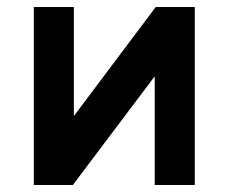

<svg xmlns="http://www.w3.org/2000/svg" viewBox="-20 -531 656 551"><path d="M77 0V-511H192V-198L427 -511H539V0H424V-312L189 0Z"/></svg>

Font: Overpass Mono
Style: Bold
Weight: 700
Monospace: yes
Designer: Delve Withrington, Dave Bailey
Foundry: Delve Fonts LLC
Version: Version 4.000